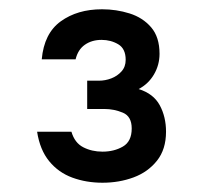

<svg xmlns="http://www.w3.org/2000/svg" viewBox="-20 -770 439 414"><path d="M201 -376Q166 -376 136 -387Q106 -398 86 -422.5Q66 -447 60 -486H134Q141 -462 159.5 -452.5Q178 -443 201 -443Q226 -443 245 -454Q264 -465 264 -493Q264 -519 245 -527Q226 -535 205 -535H168V-596H193Q207 -596 220 -601Q233 -606 242 -616Q251 -626 251 -641Q251 -665 235 -674.5Q219 -684 199 -684Q178 -684 163 -673.5Q148 -663 143 -642H70Q75 -698 111 -724Q147 -750 200 -750Q231 -750 259.5 -741Q288 -732 306 -711Q324 -690 324 -654Q324 -630 312 -609.5Q300 -589 279 -578Q311 -568 324.5 -543Q338 -518 338 -486Q338 -448 318.5 -423.5Q299 -399 268 -387.5Q237 -376 201 -376Z"/></svg>

Font: Onest
Style: Regular
Weight: 400
Designer: Dmitri Voloshin, Andrey Kudryavtsev
Foundry: Dmitri Voloshin, Andrey Kudryavtsev
Version: Version 1.000;gftools[0.9.33]